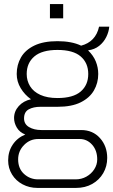

<svg xmlns="http://www.w3.org/2000/svg" viewBox="-20 -740 556 942"><path d="M164 182Q124 182 91 164.5Q58 147 39 116Q20 85 20 47Q20 3 42.5 -30.5Q65 -64 104 -80Q76 -91 62.5 -114Q49 -137 49 -161Q49 -194 72 -219.5Q95 -245 132 -253Q101 -275 81.5 -307.5Q62 -340 62 -377Q62 -422 83 -458.5Q104 -495 148.5 -516.5Q193 -538 262 -538Q297 -538 326 -532.5Q355 -527 378 -516Q413 -525 435.5 -548.5Q458 -572 466 -609H516Q514 -584 501.5 -558.5Q489 -533 466.5 -515Q444 -497 412 -493Q438 -468 450 -438.5Q462 -409 462 -377Q462 -333 441 -296.5Q420 -260 376 -238Q332 -216 262 -216H178Q144 -216 121 -203.5Q98 -191 98 -159Q98 -131 122.5 -116.5Q147 -102 183 -102H378Q435 -102 470.5 -62.5Q506 -23 506 35Q506 76 486.5 109.5Q467 143 432.5 162.5Q398 182 353 182ZM167 140H351Q380 140 404 126.5Q428 113 442.5 90.5Q457 68 457 42Q457 -2 432 -30Q407 -58 371 -58H167Q127 -58 98 -28.5Q69 1 69 42Q69 87 98 113.5Q127 140 167 140ZM262 -259Q339 -259 376 -291Q413 -323 413 -377Q413 -431 376 -463Q339 -495 262 -495Q186 -495 148.5 -463Q111 -431 111 -377Q111 -344 127.5 -317Q144 -290 178 -274.5Q212 -259 262 -259ZM225 -650V-720H290V-650Z"/></svg>

Font: Archivo SemiBold Thin
Style: Regular
Weight: 250
Version: Version 2.001